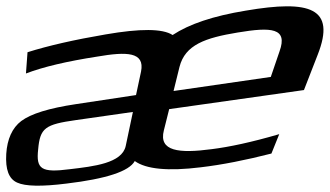

<svg xmlns="http://www.w3.org/2000/svg" viewBox="-82 -566 1055 614"><path d="M704 -532C600 -515 523 -489 470 -454C438 -475 366 -475 256 -456C156 -439 73 -420 6 -399L1 -331C56 -352 132 -370 229 -385C322 -401 382 -401 369 -337L353 -262L161 -233C74 -220 17 -202 -14 -179C-43 -157 -59 -121 -62 -74C-65 -24 -54 6 -27 18C-1 30 52 31 131 21C257 6 331 -18 349 -51C385 -25 455 -18 560 -31C628 -39 704 -54 786 -75L811 -137C722 -111 651 -96 595 -89C490 -75 425 -82 442 -149L459 -217L890 -278L934 -391C993 -541 909 -567 704 -532ZM678 -462C786 -480 839 -477 812 -402L784 -320L473 -275L492 -352C510 -423 575 -445 678 -462ZM142 -25C50 -13 33 -25 40 -88C46 -157 62 -168 161 -182L343 -208L320 -99C308 -44 218 -34 142 -25Z"/></svg>

Font: Gamestation Warped
Style: Italic
Weight: 400
Designer: Jonas Hecksher
Foundry: Jonas Hecksher, Playtypeª, e-types AS
Version: Version 1.003